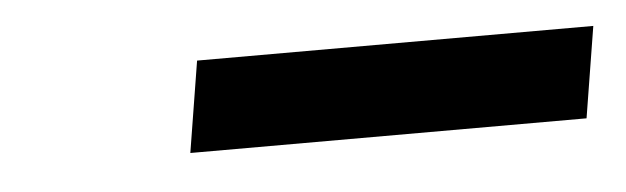

<svg xmlns="http://www.w3.org/2000/svg" viewBox="-24 -771 538 165"><g transform="rotate(-5 245.0 -688.5)"><path d="M490.2 -727.5 477.5 -648.9H135.7L148.4 -727.5Z"/></g></svg>

Font: Inter Tight SemiBold
Style: Italic
Weight: 600
Italic angle: -9.39999°
Designer: Rasmus Andersson
Foundry: rsms
Version: Version 3.004